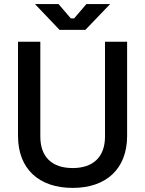

<svg xmlns="http://www.w3.org/2000/svg" viewBox="-20 -904 709 938"><path d="M335 14C499 14 601 -79 601 -240V-700H493V-237C493 -138 436 -83 335 -83C233 -83 177 -138 177 -237V-700H68V-240C68 -79 170 14 335 14ZM151 -884 271 -758H397L518 -884H402L342 -814H326L266 -884Z"/></svg>

Font: Meta Space Medium
Style: Regular
Weight: 500
Designer: Meta Pool / Florian Karsten
Foundry: Meta Pool / Florian Karsten
Version: Version 2.000;Glyphs 3.1.1 (3137)